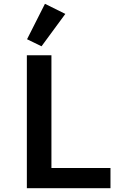

<svg xmlns="http://www.w3.org/2000/svg" viewBox="-20 -988 680 1008"><path d="M121 0V-698H250V-106H560V0ZM198 -745 122 -782 216 -968 323 -915Z"/></svg>

Font: Writer SemiBold
Style: Regular
Weight: 600
Monospace: yes
Designer: Mike Abbink, Paul van der Laan, Pieter van Rosmalen
Foundry: Bold Monday
Version: Version 2.001 2020